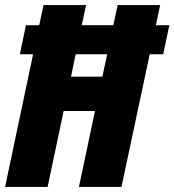

<svg xmlns="http://www.w3.org/2000/svg" viewBox="-25 -734 685 754"><path d="M-5 0H162L225 -298H348L285 0H452L563 -521H616L640 -635H587L604 -714H437L420 -635H296L313 -714H146L129 -635H77L53 -521H105ZM254 -433 272 -521H396L377 -433Z"/></svg>

Font: Noto Sans ExtraCondensed Black
Style: Italic
Weight: 900
Width: 2
Italic angle: -12°
Designer: Monotype Design Team
Foundry: Monotype Imaging Inc.
Version: Version 2.013